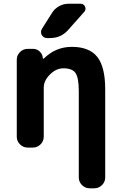

<svg xmlns="http://www.w3.org/2000/svg" viewBox="-20 -806 638 1022"><path d="M256.8 -737.3Q270.5 -759.8 294.4 -772.9Q318.4 -786.1 344.7 -786.1H409.2Q425.8 -786.1 432.6 -771Q439.5 -755.9 428.7 -743.2L342.8 -646.5Q304.7 -603.5 247.1 -603.5H230.5Q211.9 -603.5 202.1 -620.1Q198.2 -627.9 198.2 -635.7Q198.2 -643.6 203.1 -652.3ZM362.3 -556.6Q455.1 -556.6 497.6 -503.4Q540 -450.2 540 -330.1V138.7Q540 162.1 522.9 179.2Q505.9 196.3 482.4 196.3H457Q433.6 196.3 416.5 179.2Q399.4 162.1 399.4 138.7V-320.3Q399.4 -392.6 381.8 -417.5Q364.3 -442.4 317.4 -442.4Q279.3 -442.4 246.1 -409.7Q212.9 -377 212.9 -339.8V-78.1Q212.9 -54.7 195.8 -37.6Q178.7 -20.5 155.3 -20.5H127Q103.5 -20.5 86.4 -37.6Q69.3 -54.7 69.3 -78.1V-488.3Q69.3 -511.7 86.4 -528.8Q103.5 -545.9 127 -545.9H156.2Q176.8 -545.9 191.9 -531.2Q207 -516.6 208 -496.1Q208 -494.1 210 -493.7Q211.9 -493.2 212.9 -494.1Q276.4 -556.6 362.3 -556.6Z"/></svg>

Font: Gen Jyuu Gothic Bold
Style: Bold
Weight: 700
Designer: [Source Han Sans]
Ryoko NISHIZUKA  (kana & ideographs); Paul D. Hunt (Latin, Greek & Cyrillic); Wenlong ZHANG  (bopomofo
Version: Version 1.002.20150607